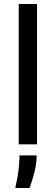

<svg xmlns="http://www.w3.org/2000/svg" viewBox="-20 -717 278 954"><path d="M73 0V-697H164V0ZM56 217Q70 155 73.5 115.5Q77 76 77 55H162Q162 95 151.5 136.5Q141 178 127 217Z"/></svg>

Font: Bricolage Grotesque 28pt
Style: Regular
Weight: 400
Version: Version 1.001;gftools[0.9.33.dev8+g029e19f]